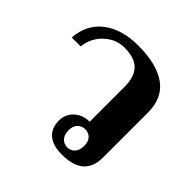

<svg xmlns="http://www.w3.org/2000/svg" viewBox="-153 -697 840 840"><g transform="rotate(45 267.0 -277.0)"><path d="M228 -87Q228 -126 256.5 -152Q285 -178 327 -178V-393Q327 -454 298.5 -484.5Q270 -515 205 -515Q154 -515 113.5 -478Q73 -441 66 -383H11Q17 -469 79 -516.5Q141 -564 243 -564Q356 -564 417.5 -520.5Q479 -477 479 -387V-108Q479 10 343 10Q286 10 257 -15Q228 -40 228 -87ZM385 -86Q385 -113 371.5 -127Q358 -141 337 -141Q316 -141 302 -127Q288 -113 288 -86Q288 -59 302 -44Q316 -29 337 -29Q358 -29 371.5 -44Q385 -59 385 -86Z"/></g></svg>

Font: Trirong
Style: Bold
Weight: 700
Designer: Katatrad Team
Foundry: CadsonDemak
Version: Version 1.001